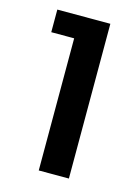

<svg xmlns="http://www.w3.org/2000/svg" viewBox="-89 -587 468 640"><g transform="rotate(15 145.5 -267.0)"><path d="M108 -456H29V-534H212V0H108Z"/></g></svg>

Font: Mozilla Text BETA Medium
Style: Regular
Weight: 500
Designer: Studio DRAMA
Foundry: Studio DRAMA
Version: Version 0.100